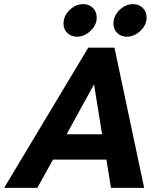

<svg xmlns="http://www.w3.org/2000/svg" viewBox="-81 -911 790 931"><path d="M347 -680H474L618 0H457L435 -137H176L100 0H-61ZM414 -260 375 -502 242 -260ZM469 -796Q469 -834 498.5 -862.5Q528 -891 565 -891Q593 -891 611.5 -872.5Q630 -854 630 -826Q630 -790 600 -761.5Q570 -733 534 -733Q506 -733 487.5 -751Q469 -769 469 -796ZM323 -891Q351 -891 369.5 -872.5Q388 -854 388 -826Q388 -790 358 -761.5Q328 -733 292 -733Q264 -733 245.5 -751Q227 -769 227 -796Q227 -834 256.5 -862.5Q286 -891 323 -891Z"/></svg>

Font: Teachers
Style: Bold Italic
Weight: 700
Designer: Alfredo Marco Pradil & Chank Diesel
Version: Version 0.009